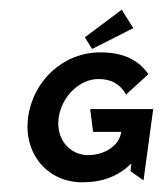

<svg xmlns="http://www.w3.org/2000/svg" viewBox="-20 -372 336 396"><path d="M296 -147H166L172 -100H230C226 -69 192 -52 162 -52C123 -52 95 -86 101 -129C107 -173 144 -209 183 -209C208 -209 227 -200 240 -177L286 -219C266 -248 235 -264 187 -264C110 -264 48 -205 38 -130C28 -56 77 4 150 4C190 4 224 -8 251 -35L249 -19L276 0ZM155 -295 170 -271 255 -314 231 -352Z"/></svg>

Font: Hussar Tani
Style: DwaKurs
Weight: 700
Foundry: Cannot Into Space Fonts
Version: Version 0.92